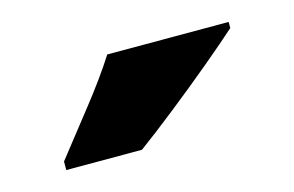

<svg xmlns="http://www.w3.org/2000/svg" viewBox="-39 -904 466 304"><g transform="rotate(-15 194.5 -752.0)"><path d="M349 -822Q329 -804 295.5 -776Q262 -748 226 -719.5Q190 -691 164 -672H40V-686Q65 -718 97 -758.5Q129 -799 150 -832H349Z"/></g></svg>

Font: Noto Sans Malayalam UI SemiCondensed Black
Style: Regular
Weight: 900
Width: 4
Designer: Jelle Bosma - Monotype Design Team
Foundry: Monotype Imaging Inc.
Version: Version 2.104; ttfautohint (v1.8.4.7-5d5b)